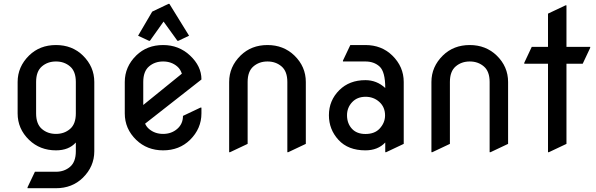

<svg xmlns="http://www.w3.org/2000/svg" viewBox="-20 -785 3152 1015"><path d="M170.9 -185.5Q170.9 -129.4 201.4 -103.3Q231.9 -77.1 275.9 -77.1Q319.8 -77.1 350.3 -103.3Q380.9 -129.4 380.9 -185.5V-351.6Q380.9 -407.7 350.3 -433.8Q319.8 -460 275.9 -460Q231.9 -460 201.4 -433.8Q170.9 -407.7 170.9 -351.6ZM73.2 -185.5V-351.6Q73.2 -432.1 133.8 -491.7Q190.4 -546.9 275.9 -546.9Q361.3 -546.9 418 -491.7Q478.5 -432.6 478.5 -351.6V14.6Q478.5 95.2 418 154.8Q361.3 210 275.9 210H125.5V205.1L164.6 123H275.9Q319.8 123 350.3 96.9Q380.9 70.8 380.9 14.6V-31.7Q343.8 9.8 275.9 9.8Q191.4 9.8 133.8 -45.4Q73.2 -104 73.2 -185.5Z M710 -596.2 784.7 -723.6 870.6 -764.6H875.5L979.5 -596.2L922.9 -569.3H918L844.7 -670.9L772.5 -569.3H767.6ZM1044.9 -216.3V-185.5Q1044.9 -105 984.4 -45.4Q927.7 9.8 842.3 9.8Q757.8 9.8 700.2 -45.4Q639.6 -104 639.6 -185.5V-351.6Q639.6 -432.1 700.2 -491.7Q756.8 -546.9 842.3 -546.9Q925.3 -546.9 984.4 -491.7Q1044.9 -435.1 1044.9 -365.7V-364.7L747.1 -131.3Q754.4 -114.7 767.6 -103.5Q798.3 -77.1 842.3 -77.1Q886.2 -77.1 916.7 -103.5Q947.3 -129.9 947.3 -172.4L1040 -216.3ZM737.3 -230 941.4 -395.5Q933.6 -419.4 917 -433.6Q886.2 -460 842.3 -460Q798.3 -460 767.8 -433.8Q737.3 -407.7 737.3 -351.6Z M1191.4 19.5V-351.6Q1191.4 -432.1 1252 -491.7Q1308.6 -546.9 1394 -546.9Q1478.5 -546.9 1536.1 -491.7Q1596.7 -433.1 1596.7 -351.6V-24.4L1503.9 19.5H1499V-351.6Q1499 -407.7 1468.5 -433.8Q1438 -460 1394 -460Q1350.1 -460 1319.6 -433.8Q1289.1 -407.7 1289.1 -351.6V-24.4L1196.3 19.5Z M2114.3 -24.4 2021.5 19.5H2016.6V-31.7Q1977.5 9.8 1911.6 9.8Q1820.3 9.8 1769.5 -45.4Q1718.8 -100.6 1718.8 -175.8Q1718.8 -253.9 1773.9 -308.6Q1827.1 -361.3 1911.6 -361.3Q1971.7 -361.3 2016.6 -319.8Q2016.6 -406.2 1986.3 -433.6Q1957 -460 1911.6 -460H1793V-464.8L1832 -546.9H1911.6Q1997.1 -546.9 2053.7 -491.7Q2114.3 -432.6 2114.3 -351.6ZM1814.5 -175.8Q1814.5 -132.3 1840.8 -104Q1866.2 -76.7 1912.1 -76.7Q1960 -76.7 1986.3 -104.5Q2015.6 -135.7 2015.6 -174.8Q2015.6 -218.8 1985.4 -246.1Q1955.1 -273.4 1912.6 -273.4Q1868.2 -273.4 1841.3 -244.6Q1814.5 -215.8 1814.5 -175.8Z M2260.7 19.5V-351.6Q2260.7 -432.1 2321.3 -491.7Q2377.9 -546.9 2463.4 -546.9Q2547.9 -546.9 2605.5 -491.7Q2666 -433.1 2666 -351.6V-24.4L2573.2 19.5H2568.4V-351.6Q2568.4 -407.7 2537.8 -433.8Q2507.3 -460 2463.4 -460Q2419.4 -460 2388.9 -433.8Q2358.4 -407.7 2358.4 -351.6V-24.4L2265.6 19.5Z M2877 19.5V-448.2H2751.5V-453.1L2791 -537.1H2877V-712.9L2969.7 -756.8H2974.6V-537.1H3100.1V-532.2L3060.5 -448.2H2974.6V-24.4L2881.8 19.5Z"/></svg>

Font: Nova Round
Style: Book
Weight: 400
Version: Version 2.000